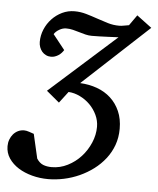

<svg xmlns="http://www.w3.org/2000/svg" viewBox="-111 -545 672 819"><g transform="rotate(5 224.5 -135.5)"><path d="M226.1 -190.9Q265.1 -189 298.8 -176.8Q332.5 -164.6 357.4 -141.8Q382.3 -119.1 396.7 -86.4Q411.1 -53.7 411.1 -11.2Q411.1 26.4 399.4 58.6Q387.7 90.8 366.9 117.4Q346.2 144 318.6 164.8Q291 185.5 259 200Q227.1 214.4 192.9 221.7Q158.7 229 125 229Q89.8 229 56.6 220.2Q23.4 211.4 -2.2 195.3Q-27.8 179.2 -43.5 156Q-59.1 132.8 -59.1 104Q-59.1 88.9 -54.2 75.7Q-49.3 62.5 -40.8 52.5Q-32.2 42.5 -20.3 36.6Q-8.3 30.8 5.9 30.8Q15.1 30.8 27.1 34.9Q39.1 39.1 47.9 42L71.8 146Q84 164.6 99.9 170.7Q115.7 176.8 136.2 176.8Q171.9 176.8 204.3 160.4Q236.8 144 261 117.4Q285.2 90.8 299.6 57.1Q314 23.4 314 -11.2Q314 -37.6 302.5 -62Q291 -86.4 272.2 -105.2Q253.4 -124 229.2 -135.7Q205.1 -147.5 180.2 -148.9L143.1 -100.1L87.9 -146L372.1 -399.9Q349.1 -398.9 327.6 -397.9Q309.1 -397 289.8 -396.5Q270.5 -396 257.8 -396Q244.1 -396 230.5 -399.4Q216.8 -402.8 203.1 -407Q189.5 -411.1 175.5 -414.6Q161.6 -418 147 -418Q131.8 -418 117.2 -409.4Q102.5 -400.9 95.2 -389.2L146 -325.2Q142.1 -318.8 136.5 -312.7Q130.9 -306.6 123.8 -302Q116.7 -297.4 108.6 -294.7Q100.6 -292 92.8 -292Q80.6 -292 70.6 -296.9Q60.5 -301.8 53.7 -309.8Q46.9 -317.9 43 -328.6Q39.1 -339.4 39.1 -351.1Q39.1 -378.9 49.8 -404.5Q60.5 -430.2 79.3 -450.2Q98.1 -470.2 123 -482.2Q147.9 -494.1 175.8 -494.1Q201.2 -494.1 225.6 -487.1Q250 -480 273.9 -471.7Q297.9 -463.4 321.5 -456.3Q345.2 -449.2 370.1 -449.2Q380.4 -449.2 390.9 -451.4Q401.4 -453.6 412.1 -455.1L443.8 -500L507.8 -452.1Z"/></g></svg>

Font: Charis SIL CyrE
Style: Italic
Weight: 400
Italic angle: -11°
Foundry: SIL International
Version: Version 5.000